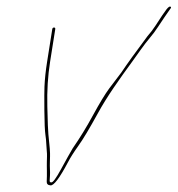

<svg xmlns="http://www.w3.org/2000/svg" viewBox="-20 -562 536 579"><path d="M142.9 -479C139.9 -479 138.1 -477.3 137.6 -474L122.1 -376C117.8 -349 115.1 -323.8 114.1 -300.5C113.6 -288.8 113.5 -264.8 113.8 -228.5C114.1 -192.1 115.2 -167.6 117 -155C118.3 -146.3 119.2 -137.8 119.5 -129.5C119.9 -121.2 120.4 -113.8 121 -107.5C121.7 -101.2 121.9 -95.2 121.7 -89.5C121.4 -83.8 121.3 -78.8 121.3 -74.5C121.3 -70.2 121.2 -65.7 121.2 -61C121.1 -56.3 121.2 -51.7 121.4 -47C121.7 -42.3 121.7 -37 121.4 -31C121.1 -25 121 -19.7 120.9 -15C120.4 -7.7 124.1 -3.7 132 -3C142 -1.5 159.7 -24.9 185.1 -73C191.7 -85.7 201.8 -102 216.1 -122C230.5 -142 250 -174.7 274.9 -220C302.6 -270.8 339.9 -323.1 379.3 -377C386.5 -387 394.9 -398.7 404.3 -412C413.8 -425.3 423 -437.3 432 -448C441.1 -458.7 449.1 -469.5 456.2 -480.5C463.3 -491.5 469.8 -501.3 475.9 -510L494 -536C496.4 -538.7 496.4 -540.7 493.9 -542C491.5 -543.3 487.5 -540.5 481.9 -533.5C476.4 -526.5 465.3 -510.2 448.8 -484.5C441.7 -473.5 433.7 -463 424.8 -453C389.1 -405.2 362.8 -368.7 346 -343.5C334.3 -328.5 322 -312.3 309.2 -295C296.5 -277.7 280.3 -250.9 260.6 -214.8C241 -178.6 220.4 -145.2 199.1 -114.5C191.4 -101.5 179.9 -80.9 164.5 -52.6C149.2 -24.3 139.1 -10.8 134.4 -12C131.1 -12 129.5 -13.8 129.8 -17.5C130 -21.2 130.3 -26.2 130.7 -32.5C131 -38.8 131 -44.2 130.7 -48.5C130.4 -52.8 130.3 -57.3 130.3 -62C130.4 -66.7 130.4 -71.2 130.5 -75.5C130.5 -79.8 130.6 -85 130.9 -91C131.4 -100.6 129.7 -122.6 125.9 -157C124.9 -165.7 123.8 -193.6 122.7 -240.9C121.5 -288.2 124.3 -333.2 131.1 -376L146.6 -474C147.1 -477.3 145.9 -479 142.9 -479Z"/></svg>

Font: Proton
Style: LitExtIt
Weight: 500
Version: Version 1.017